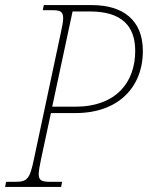

<svg xmlns="http://www.w3.org/2000/svg" viewBox="-35 -734 581 754"><path d="M-15 0H205L209 -20H162C130 -20 117 -25 117 -50C117 -63 121 -83 126 -108L165 -290H262C427 -290 526 -389 526 -534C526 -655 448 -714 326 -714H137L133 -694H169C201 -694 213 -689 213 -663C213 -650 210 -632 204 -606L98 -108C82 -31 72 -20 25 -20H-11ZM170 -315 250 -689H318C444 -689 496 -631 496 -534C496 -413 423 -315 260 -315Z"/></svg>

Font: Noto Serif SemiCondensed Thin
Style: Italic
Weight: 100
Width: 4
Italic angle: -12°
Designer: Monotype Design Team
Foundry: Monotype Imaging Inc.
Version: Version 2.013